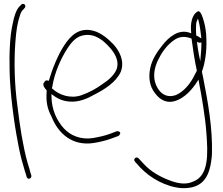

<svg xmlns="http://www.w3.org/2000/svg" viewBox="-20 -716 1159 1000"><path d="M30 -348C32 -235 53 -77 72 20C81 70 90 109 99 138C107 167 112 184 115 192L119 206C124 222 147 215 143 197L139 185C137 176 132 158 123 130C100 47 84 -54 71 -162C56 -271 52 -390 60 -496C65 -560 70 -596 85 -639C89 -651 93 -659 100 -665L108 -674C110 -676 112 -679 112 -683C112 -691 107 -696 99 -696C95 -696 93 -694 91 -692L82 -683C64 -665 53 -629 46 -592C31 -526 28 -440 30 -348Z M208 -285C201 -272 212 -257 222 -247L223 -245V-240C219 -183 227 -149 249 -107C284 -19 358 45 466 29C499 24 532 16 559 6L597 -8C600 -10 603 -13 605 -18C611 -27 597 -35 587 -32L550 -18C525 -9 494 -2 464 3C402 13 346 -10 312 -48C278 -86 248 -142 248 -217V-226C274 -206 301 -190 342 -187C392 -183 436 -203 471 -223C524 -250 584 -287 609 -342C631 -399 601 -452 570 -486C541 -516 507 -544 469 -555C395 -576 349 -533 314 -479C283 -432 254 -362 234 -295C221 -300 215 -297 209 -285ZM253 -267C264 -339 299 -414 330 -462C354 -499 379 -528 420 -533C477 -541 519 -505 551 -469C574 -444 605 -400 586 -352C572 -322 543 -297 515 -279C481 -254 444 -234 404 -220C346 -200 287 -222 253 -254C253 -254 250 -256 250 -256C250 -256 253 -267 253 -267ZM609 -342Z M679 117C679 121 681 123 683 125V126L711 157C766 214 844 257 926 264C1041 268 1076 201 1084 86C1088 -48 1062 -190 1039 -307L1036 -322C1035 -327 1033 -333 1032 -341V-344C1048 -387 1057 -449 1055 -508C1055 -544 1049 -580 1042 -604C1035 -629 1025 -661 1011 -657C979 -641 970 -592 976 -543L969 -545C910 -567 858 -521 828 -483C802 -451 774 -412 763 -364C751 -309 761 -264 787 -231C812 -197 848 -174 898 -192C940 -207 979 -246 1007 -291L1014 -302L1016 -289C1031 -211 1049 -107 1055 -23C1063 84 1069 200 985 230C945 249 898 237 862 223C817 206 765 178 730 139L701 108C699 106 695 104 692 104C686 104 679 110 679 117ZM809 -414C827 -451 854 -484 885 -506C915 -528 945 -528 978 -515V-512C984 -466 994 -398 1005 -349V-347L996 -330C972 -279 936 -237 894 -220H893C839 -202 801 -240 787 -290C775 -337 792 -384 809 -414ZM1001 -578C1001 -588 1002 -598 1005 -606L1011 -619L1015 -605C1021 -580 1025 -551 1029 -516L1020 -521C1013 -526 1009 -529 1002 -531V-535C1001 -550 1000 -565 1001 -578ZM1006 -499C1011 -494 1020 -492 1029 -495V-489C1029 -471 1028 -452 1026 -432L1023 -397L1016 -431C1012 -452 1009 -472 1007 -489Z"/></svg>

Font: Stray Cat
Style: LtCn
Weight: 300
Version: Version 1.0